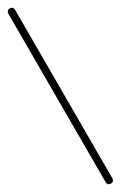

<svg xmlns="http://www.w3.org/2000/svg" viewBox="-240 -838 513 816"><g transform="rotate(-30 16.5 -430.0)"><path d="M0 -17H33V-844H0ZM17 -33Q9 -33 4.5 -28.5Q0 -24 0 -17Q0 -9 4.5 -4.5Q9 0 17 0Q24 0 28.5 -4.5Q33 -9 33 -17Q33 -24 28.5 -28.5Q24 -33 17 -33ZM17 -860Q9 -860 4.5 -855.5Q0 -851 0 -844Q0 -836 4.5 -831.5Q9 -827 17 -827Q24 -827 28.5 -831.5Q33 -836 33 -844Q33 -851 28.5 -855.5Q24 -860 17 -860Z"/></g></svg>

Font: Wavefont Light
Style: Regular
Weight: 300
Version: Version 3.004;gftools[0.9.33]